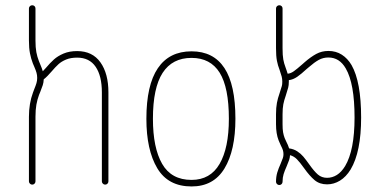

<svg xmlns="http://www.w3.org/2000/svg" viewBox="-20 -689 1430 716"><path d="M100.1 -669.4Q105.5 -669.4 108.9 -666Q112.3 -662.6 112.3 -657.2V-538.1Q112.3 -511.7 115.5 -494.6Q118.7 -477.5 125 -461.4L129.4 -450.7Q136.7 -433.6 139.6 -423.3L150.9 -435.5Q167 -454.6 181.2 -467.3Q195.3 -480 217 -489.3Q238.8 -498.5 267.6 -498.5Q324.7 -498.5 354.5 -456.5Q384.3 -414.6 384.3 -344.7V-12.7Q384.3 -7.8 380.9 -4.2Q377.4 -0.5 372.1 -0.5Q367.2 -0.5 363.5 -4.2Q359.9 -7.8 359.9 -12.7V-344.7Q359.9 -405.8 336.7 -439.9Q313.5 -474.1 267.6 -474.1Q243.7 -474.1 226.6 -467Q209.5 -460 198 -449.5Q186.5 -439 171.9 -421.9Q165 -414.1 157.5 -406.2Q149.9 -398.4 143.1 -393.1Q142.6 -380.9 139.4 -371.3Q136.2 -361.8 129.9 -345.7L125.5 -335Q119.1 -317.9 115.7 -298.8Q112.3 -279.8 112.3 -253.4V-12.7Q112.3 -7.8 108.9 -4.2Q105.5 -0.5 100.1 -0.5Q95.2 -0.5 91.6 -4.2Q87.9 -7.8 87.9 -12.7V-253.4Q87.9 -303.2 103 -343.8L107.9 -356.9Q113.3 -370.1 116 -379.2Q118.7 -388.2 118.7 -398.4Q118.7 -408.7 116.2 -417.5Q113.8 -426.3 107.9 -439.9L102.5 -452.6Q95.7 -470.2 91.8 -490Q87.9 -509.8 87.9 -538.1V-657.2Q87.9 -662.6 91.6 -666Q95.2 -669.4 100.1 -669.4Z M833.5 -246.1Q833.5 -362.8 799.1 -418Q764.6 -473.1 694.3 -473.1Q622.6 -473.1 586.4 -417.2Q550.3 -361.3 550.3 -246.1Q550.3 -137.7 584.7 -77.9Q619.1 -18.1 694.3 -18.1Q764.2 -18.1 798.8 -77.6Q833.5 -137.2 833.5 -246.1ZM525.9 -246.1Q525.9 -371.6 568.6 -434.6Q611.3 -497.6 694.3 -497.6Q775.9 -497.6 816.9 -435.3Q857.9 -373 857.9 -246.1Q857.9 -127.9 817.1 -60.8Q776.4 6.3 694.3 6.3Q606.9 6.3 566.4 -61.8Q525.9 -129.9 525.9 -246.1Z M1026.4 -78.1Q1032.7 -93.3 1034.9 -99.9Q1037.1 -106.4 1037.1 -113.8Q1037.1 -122.1 1034.9 -129.2Q1032.7 -136.2 1027.3 -146.5L1019 -165.5Q1009.3 -190.4 1009.3 -225.6V-262.7Q1009.3 -287.6 1012.7 -305.4Q1016.1 -323.2 1022 -339.4Q1029.3 -362.3 1031 -368.2Q1032.7 -374 1032.7 -384.3Q1032.7 -395 1030.5 -403.3Q1028.3 -411.6 1022.5 -428.7Q1016.1 -444.8 1012.7 -462.4Q1009.3 -480 1009.3 -509.3V-657.2Q1009.3 -662.6 1012.9 -666Q1016.6 -669.4 1021.5 -669.4Q1026.9 -669.4 1030.3 -666Q1033.7 -662.6 1033.7 -657.2V-509.3Q1033.7 -482.4 1036.4 -467.5Q1039.1 -452.6 1044.9 -437.5Q1046.9 -432.1 1048.8 -426.3Q1050.8 -420.4 1052.7 -414.1Q1064 -415 1075.7 -423.3Q1087.4 -431.6 1107.9 -449.7L1116.7 -457.5Q1138.7 -476.6 1159.2 -487.8Q1179.7 -499 1204.6 -499Q1232.9 -499 1254.6 -485.1Q1276.4 -471.2 1291 -446.3Q1326.7 -383.8 1326.7 -250.5Q1326.7 -122.6 1287.6 -57.1Q1270.5 -29.3 1247.8 -15.4Q1225.1 -1.5 1199.7 -1.5Q1171.9 -1.5 1153.1 -17.3Q1134.3 -33.2 1114.3 -61.5Q1098.6 -83.5 1087.4 -95Q1076.2 -106.4 1061.5 -110.4Q1061 -100.6 1058.3 -92.5Q1055.7 -84.5 1048.8 -68.4Q1041.5 -52.2 1037.6 -39.6Q1033.7 -26.9 1033.7 -11.2Q1033.7 -6.3 1030.3 -2.7Q1026.9 1 1021.5 1Q1016.6 1 1012.9 -2.7Q1009.3 -6.3 1009.3 -11.2Q1009.3 -29.8 1013.9 -45.4Q1018.6 -61 1026.4 -78.1ZM1041.5 -174.3 1047.9 -160.2Q1054.2 -148.4 1058.1 -135.7Q1075.2 -133.3 1088.4 -124.8Q1101.6 -116.2 1111.1 -105Q1120.6 -93.8 1133.8 -75.2Q1151.4 -50.3 1165.5 -38.1Q1179.7 -25.9 1199.7 -25.9Q1219.2 -25.9 1236.3 -36.6Q1253.4 -47.4 1267.1 -69.8Q1302.2 -128.9 1302.2 -250.5Q1302.2 -377.4 1269.5 -433.6Q1246.1 -474.6 1204.6 -474.6Q1185.1 -474.6 1168.7 -465.6Q1152.3 -456.5 1132.3 -439L1123 -431.2Q1103.5 -413.1 1088.4 -402.6Q1073.2 -392.1 1057.1 -390.1V-384.3Q1057.1 -371.1 1054.7 -362.3Q1052.2 -353.5 1045.4 -331.5Q1039.6 -315.4 1036.6 -300.3Q1033.7 -285.2 1033.7 -262.7V-225.6Q1033.7 -207.5 1035.6 -196Q1037.6 -184.6 1041.5 -174.3Z"/></svg>

Font: Velvelyne Light
Style: Regular
Weight: 200
Designer: Manon Van der Borght et Mariel Nils
Foundry: Velvetyne
Version: Version 1.070